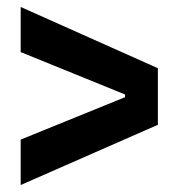

<svg xmlns="http://www.w3.org/2000/svg" viewBox="-20 -570 513 557"><path d="M40 -33.2V-165L342.8 -288.1V-295.9L40 -418.9V-549.8L438 -372.1V-208Z"/></svg>

Font: Doppio One
Style: Regular
Weight: 400
Designer: Szymon Celej
Foundry: Szymon Celej
Version: Version 1.002